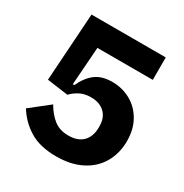

<svg xmlns="http://www.w3.org/2000/svg" viewBox="-165 -828 929 970"><g transform="rotate(30 300.0 -343.0)"><path d="M525 -567H202L186 -346H195Q219 -399 256 -427.5Q293 -456 354 -456Q412 -456 460.5 -429.5Q509 -403 538 -352.5Q567 -302 567 -234Q567 -163 535 -107Q503 -51 441.5 -19.5Q380 12 295 12Q200 12 139.5 -25Q79 -62 42 -122L151 -208Q178 -162 211.5 -136Q245 -110 296 -110Q351 -110 380 -140Q409 -170 409 -222V-230Q409 -279 379.5 -307Q350 -335 300 -335Q262 -335 234.5 -320.5Q207 -306 189 -286L66 -303L92 -698H525Z"/></g></svg>

Font: iA Writer Duo V
Style: Regular
Weight: 400
Designer: Mike Abbink, Paul van der Laan, Pieter van Rosmalen, Oliver Reichenstein
Foundry: Information Architects Inc.
Version: Version 2.000